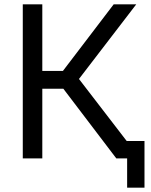

<svg xmlns="http://www.w3.org/2000/svg" viewBox="-20 -730 696 885"><path d="M85 0V-710H175V-403H270L504 -710H608L344 -366L564 -80H646V135H566V0H516L272 -321H175V0Z"/></svg>

Font: Raleway Medium
Style: Regular
Weight: 500
Designer: Matt McInerney, Pablo Impallari, Rodrigo Fuenzalida
Foundry: Matt McInerney, Pablo Impallari, Rodrigo Fuenzalida
Version: Version 4.026